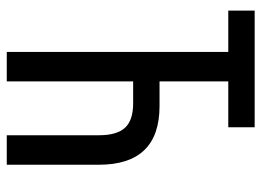

<svg xmlns="http://www.w3.org/2000/svg" viewBox="-120 -634 754 553"><g transform="rotate(90 256.5 -357.0)"><path d="M346 -638H214V-440H285Q454 -440 454 -265V0H369V-266Q369 -317 347.5 -340.5Q326 -364 277 -364H214V0H129V-638H10V-714H346Z"/></g></svg>

Font: Noto Sans UI Cond
Style: Regular
Weight: 400
Width: 3
Designer: Monotype Design Team
Foundry: Monotype Imaging Inc.
Version: Version 1.001